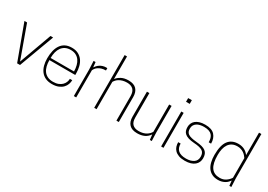

<svg xmlns="http://www.w3.org/2000/svg" viewBox="7 -1657 3520 2522"><g transform="rotate(30 1767.5 -396.0)"><path d="M267 0H223L28 -530H68L245 -39L423 -530H463Z M752 8Q695 8 653.5 -11.5Q612 -31 585 -66.5Q558 -102 545 -150Q532 -198 532 -255Q532 -315 543.5 -366.5Q555 -418 580.5 -456.5Q606 -495 647 -516.5Q688 -538 747 -538Q803 -538 843.5 -517Q884 -496 910 -460.5Q936 -425 948.5 -377Q961 -329 961 -275V-249H569Q569 -200 579 -159Q589 -118 611 -88Q633 -58 668 -41.5Q703 -25 752 -25Q797 -25 829.5 -38Q862 -51 883 -71.5Q904 -92 914.5 -118Q925 -144 925 -170H961Q961 -140 950 -108.5Q939 -77 914.5 -51Q890 -25 850 -8.5Q810 8 752 8ZM924 -281Q923 -329 912.5 -370Q902 -411 880.5 -441Q859 -471 825.5 -488Q792 -505 746 -505Q700 -505 666.5 -488Q633 -471 611.5 -441Q590 -411 579.5 -370Q569 -329 569 -281Z M1119 0H1083V-400L1077 -530H1107L1115 -453Q1124 -467 1137.5 -482Q1151 -497 1169.5 -509.5Q1188 -522 1212 -530Q1236 -538 1266 -538Q1270 -538 1273.5 -537.5Q1277 -537 1281 -537V-502Q1243 -502 1215 -493Q1187 -484 1167.5 -470.5Q1148 -457 1136.5 -441.5Q1125 -426 1119 -412Z M1765 0H1729V-370Q1729 -439 1696 -471Q1663 -503 1602 -503Q1566 -503 1537.5 -495Q1509 -487 1487.5 -474.5Q1466 -462 1451.5 -446Q1437 -430 1428 -414V0H1392V-800H1428V-457Q1452 -490 1496 -514Q1540 -538 1606 -538Q1687 -538 1726 -496Q1765 -454 1765 -380Z M2046 8Q1965 8 1925.5 -33.5Q1886 -75 1886 -150V-530H1923V-160Q1923 -91 1955.5 -59Q1988 -27 2049 -27Q2085 -27 2113.5 -34.5Q2142 -42 2163 -55Q2184 -68 2199 -83.5Q2214 -99 2223 -116V-530H2260V-130L2265 0H2236L2227 -79Q2171 8 2046 8Z M2443 0H2407V-530H2443ZM2453 -672H2397V-728H2453Z M2768 8Q2712 8 2675 -6Q2638 -20 2615 -43.5Q2592 -67 2582.5 -97.5Q2573 -128 2573 -161H2610Q2610 -25 2768 -25Q2837 -25 2881 -54Q2925 -83 2925 -142Q2925 -202 2886.5 -226.5Q2848 -251 2757 -256Q2706 -260 2672 -270.5Q2638 -281 2617 -298.5Q2596 -316 2587.5 -339.5Q2579 -363 2579 -395Q2579 -424 2590 -450Q2601 -476 2624 -495.5Q2647 -515 2682.5 -526.5Q2718 -538 2768 -538Q2868 -538 2912.5 -489Q2957 -440 2957 -360H2921Q2921 -393 2913.5 -420Q2906 -447 2888.5 -466Q2871 -485 2841.5 -495Q2812 -505 2768 -505Q2736 -505 2708.5 -498.5Q2681 -492 2660.5 -478.5Q2640 -465 2628 -444Q2616 -423 2616 -393Q2616 -368 2623.5 -349Q2631 -330 2649.5 -317Q2668 -304 2699.5 -296Q2731 -288 2779 -284Q2829 -280 2864 -270.5Q2899 -261 2921 -244Q2943 -227 2953 -201.5Q2963 -176 2963 -140Q2963 -110 2951.5 -83Q2940 -56 2916 -35.5Q2892 -15 2855 -3.5Q2818 8 2768 8Z M3272 8Q3219 8 3180.5 -11Q3142 -30 3117.5 -64.5Q3093 -99 3081 -147.5Q3069 -196 3069 -254Q3069 -402 3120.5 -470Q3172 -538 3272 -538Q3373 -538 3430 -460V-800H3466V-130L3472 0H3442L3434 -76Q3424 -61 3409.5 -46Q3395 -31 3375 -19Q3355 -7 3329 0.5Q3303 8 3272 8ZM3277 -27Q3331 -27 3370 -54Q3409 -81 3430 -116V-414Q3420 -429 3406 -445Q3392 -461 3373 -474Q3354 -487 3330 -495Q3306 -503 3277 -503Q3231 -503 3198.5 -486Q3166 -469 3145.5 -438.5Q3125 -408 3115.5 -366.5Q3106 -325 3106 -276Q3106 -146 3148.5 -86.5Q3191 -27 3277 -27Z"/></g></svg>

Font: Tanohe Sans ExtraLight
Style: Regular
Weight: 250
Designer: Village Type and Design LLC & Cristiano Sobral
Foundry: Cooper Hewitt Smithsonian Design Museum
Version: Version 1.00;May 30, 2020;FontCreator 12.0.0.2522 64-bit; tt